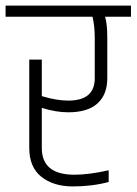

<svg xmlns="http://www.w3.org/2000/svg" viewBox="-40 -664 490 689"><path d="M300 -529Q300 -570 292 -604H-20V-644H430V-604H337Q345 -579 345 -529V-383Q345 -325 310 -293Q275 -261 205 -261Q160 -261 110 -277V-133Q110 -37 227 -37Q279 -37 350 -53V-11Q291 5 221.5 5Q152 5 108.5 -29.5Q65 -64 65 -133V-450H110V-319Q163 -303 205 -303Q300 -303 300 -383Z"/></svg>

Font: Khand Light
Style: Regular
Weight: 300
Designer: Devanagari: Sanchit Sawaria, Jyotish Sonowal; Latin: Satya Rajpurohit
Foundry: Indian Type Foundry
Version: Version 1.101;PS 1.0;hotconv 1.0.78;makeotf.lib2.5.61930; tt